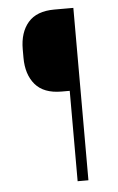

<svg xmlns="http://www.w3.org/2000/svg" viewBox="-49 -674 435 709"><g transform="rotate(-5 168.5 -319.5)"><path d="M223 -335H180Q114 -335 82.2 -372.2Q50.5 -409.5 50.5 -472V-503Q50.5 -565.5 82.2 -602.2Q114 -639 179.5 -639H222.5ZM250 -639V0H210V-639Z"/></g></svg>

Font: Anek Kannada Medium ExtraLight
Style: Regular
Weight: 250
Version: Version 1.003